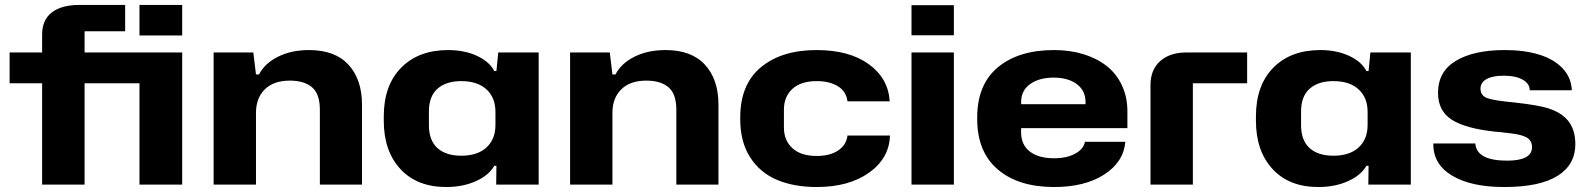

<svg xmlns="http://www.w3.org/2000/svg" viewBox="-20 -749 6441 779"><path d="M545.9 -605V-729H719.2V-605ZM545.9 -411.1H323.2V0H150.9V-411.1H19V-536.1H150.9V-608.9Q150.9 -668 190.2 -698.5Q229.5 -729 301.8 -729H487.8V-622.1H323.2V-536.1H719.2V0H545.9Z M846.7 0V-536.1H1007.8L1018.6 -446.8H1030.8Q1054.2 -492.2 1108.2 -519Q1162.1 -545.9 1233.9 -545.9Q1339.4 -545.9 1394 -486.3Q1448.7 -426.8 1448.7 -324.2V0H1277.8V-304.2Q1277.8 -367.7 1246.1 -394.8Q1214.4 -421.9 1155.8 -421.9Q1090.3 -421.9 1054.4 -386.5Q1018.6 -351.1 1018.6 -291V0Z M1790.5 9.8Q1671.9 9.8 1604.5 -63.2Q1537.1 -136.2 1537.1 -258.8V-276.9Q1537.1 -402.8 1607.7 -474.4Q1678.2 -545.9 1798.3 -545.9Q1863.8 -545.9 1914.6 -522.7Q1965.3 -499.5 1985.4 -460.9H1994.1L2001.5 -536.1H2165.5V0H1993.2L1994.1 -76.2H1985.4Q1962.9 -37.1 1910.2 -13.7Q1857.4 9.8 1790.5 9.8ZM1851.6 -117.2Q1917 -117.2 1953.6 -150.6Q1990.2 -184.1 1990.2 -242.2V-294.9Q1990.2 -353 1953.6 -386.5Q1917 -419.9 1851.6 -419.9Q1789.6 -419.9 1754.9 -388.9Q1720.2 -357.9 1720.2 -296.9V-241.2Q1720.2 -179.7 1754.6 -148.4Q1789.1 -117.2 1851.6 -117.2Z M2293 0V-536.1H2454.1L2464.8 -446.8H2477.1Q2500.5 -492.2 2554.4 -519Q2608.4 -545.9 2680.2 -545.9Q2785.6 -545.9 2840.3 -486.3Q2895 -426.8 2895 -324.2V0H2724.1V-304.2Q2724.1 -367.7 2692.4 -394.8Q2660.6 -421.9 2602.1 -421.9Q2536.6 -421.9 2500.7 -386.5Q2464.8 -351.1 2464.8 -291V0Z M3293.5 9.8Q3200.2 9.8 3131.3 -19.8Q3062.5 -49.3 3022.9 -111.8Q2983.4 -174.3 2983.4 -264.2V-272.9Q2983.4 -406.7 3067.4 -476.3Q3151.4 -545.9 3293.5 -545.9Q3425.3 -545.9 3504.6 -488.8Q3584 -431.6 3589.8 -337.9H3418.5Q3413.6 -377.9 3379.9 -398.9Q3346.2 -419.9 3293.5 -419.9Q3229.5 -419.9 3195.1 -388.4Q3160.6 -356.9 3160.6 -304.2V-231.9Q3160.6 -179.2 3195.1 -147.7Q3229.5 -116.2 3293.5 -116.2Q3347.7 -116.2 3380.9 -138.7Q3414.1 -161.1 3418.5 -199.2H3590.8Q3588.4 -107.4 3506.6 -48.8Q3424.8 9.8 3293.5 9.8Z M3678.2 -606V-728H3850.1V-606ZM3678.2 0V-536.1H3850.1V0Z M4256.8 9.8Q4111.8 9.8 4028.3 -61.5Q3944.8 -132.8 3944.8 -266.1V-272Q3944.8 -406.2 4028.8 -476.1Q4112.8 -545.9 4256.8 -545.9Q4319.8 -545.9 4373.8 -529.8Q4427.7 -513.7 4468 -482.9Q4508.3 -452.1 4531.2 -404.3Q4554.2 -356.4 4554.2 -296.9V-229H4123V-210.9Q4123 -162.1 4158 -134.5Q4192.9 -106.9 4256.8 -106.9Q4308.1 -106.9 4342.3 -125.5Q4376.5 -144 4381.8 -173.8H4545.9Q4538.6 -91.3 4460 -40.8Q4381.3 9.8 4256.8 9.8ZM4123 -335V-326.2H4384.3V-335Q4384.3 -381.3 4348.9 -407.7Q4313.5 -434.1 4254.9 -434.1Q4196.3 -434.1 4159.7 -408Q4123 -381.8 4123 -335Z M4647.9 0V-403.8Q4647.9 -466.3 4687.3 -501.2Q4726.6 -536.1 4793 -536.1H5040V-411.1H4819.8V0Z M5329.1 9.8Q5210.4 9.8 5143.1 -63.2Q5075.7 -136.2 5075.7 -258.8V-276.9Q5075.7 -402.8 5146.2 -474.4Q5216.8 -545.9 5336.9 -545.9Q5402.3 -545.9 5453.1 -522.7Q5503.9 -499.5 5523.9 -460.9H5532.7L5540 -536.1H5704.1V0H5531.7L5532.7 -76.2H5523.9Q5501.5 -37.1 5448.7 -13.7Q5396 9.8 5329.1 9.8ZM5390.1 -117.2Q5455.6 -117.2 5492.2 -150.6Q5528.8 -184.1 5528.8 -242.2V-294.9Q5528.8 -353 5492.2 -386.5Q5455.6 -419.9 5390.1 -419.9Q5328.1 -419.9 5293.5 -388.9Q5258.8 -357.9 5258.8 -296.9V-241.2Q5258.8 -179.7 5293.2 -148.4Q5327.6 -117.2 5390.1 -117.2Z M6082.5 9.8Q5948.7 9.8 5871.3 -36.6Q5793.9 -83 5795.4 -167H5965.8Q5970.7 -97.2 6094.7 -97.2Q6195.8 -97.2 6195.8 -151.9Q6195.8 -166 6190.2 -175.8Q6184.6 -185.5 6173.3 -191.7Q6162.1 -197.8 6147.2 -201.4Q6132.3 -205.1 6111.3 -207.8Q6090.3 -210.4 6067.4 -212.9Q6053.7 -213.9 6046.4 -214.8Q5926.3 -227.5 5870.4 -263.2Q5814.5 -298.8 5814.5 -372.1Q5814.5 -459 5887.2 -502.4Q5960 -545.9 6085.4 -545.9Q6165 -545.9 6225.1 -527.3Q6285.2 -508.8 6320.1 -471.7Q6355 -434.6 6357.4 -382.8H6186.5Q6186.5 -409.7 6158 -425.8Q6129.4 -441.9 6081.5 -441.9Q6035.2 -441.9 6011 -428Q5986.8 -414.1 5986.8 -389.2Q5986.8 -360.8 6014.4 -350.8Q6042 -340.8 6126.5 -333Q6222.2 -322.3 6261.7 -309.6Q6345.2 -283.2 6364.7 -215.8Q6371.6 -192.4 6371.6 -164.1Q6371.6 -80.6 6299.3 -35.4Q6227.1 9.8 6082.5 9.8Z"/></svg>

Font: Hubot Sans Expanded
Style: Bold
Weight: 700
Width: 7
Designer: Deni Anggara
Foundry: GitHub
Version: Version 1.001;gftools[0.9.31]